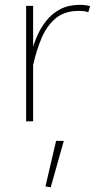

<svg xmlns="http://www.w3.org/2000/svg" viewBox="-20 -508 417 804"><path d="M214.8 82 170.4 272.5 192.4 276.4 247.1 82ZM89.4 -483.4V0H118.7V-264.2V-483.4ZM349.6 -456.5 357.4 -482.4Q348.1 -484.9 337.4 -486.3Q326.7 -487.8 315.4 -487.8Q267.6 -487.8 232.4 -469.5Q197.3 -451.2 172.4 -419.4Q147.5 -387.7 130.9 -346.4Q114.3 -305.2 103.5 -258.8L119.1 -237.3Q132.8 -298.3 154.5 -349.4Q176.3 -400.4 213.4 -431.4Q250.5 -462.4 309.6 -462.4Q336.9 -462.4 349.6 -456.5Z"/></svg>

Font: Estedad-FD VF
Style: Regular
Weight: 100
Designer: Amin Abedi
Version: Version 7.3